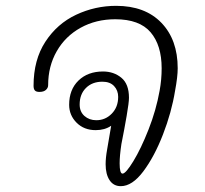

<svg xmlns="http://www.w3.org/2000/svg" viewBox="-20 -640 704 658"><path d="M589 -406Q589 -377 580 -329Q568 -255 538.5 -179Q509 -103 471 -52.5Q433 -2 394 -2Q369 -2 355.5 -22.5Q342 -43 342 -77Q342 -99 347 -127L361 -209Q339 -194 308 -194Q268 -194 242.5 -219.5Q217 -245 217 -281Q217 -333 249 -364Q281 -395 333 -395Q370 -395 396 -373.5Q422 -352 422 -305Q422 -289 414 -242.5Q406 -196 396 -146Q390 -106 390 -80Q390 -45 400 -45Q411 -45 437 -87.5Q463 -130 489 -196Q515 -262 527 -329Q534 -367 534 -406Q534 -485 496 -529.5Q458 -574 375 -574Q309 -574 256.5 -545Q204 -516 174.5 -464.5Q145 -413 145 -348Q145 -339 137.5 -332Q130 -325 115 -325Q104 -325 99.5 -330Q95 -335 95 -346Q95 -435 135.5 -497Q176 -559 241 -589.5Q306 -620 378 -620Q477 -620 533 -562Q589 -504 589 -406ZM385 -308Q385 -330 371 -345Q357 -360 331 -360Q296 -360 274.5 -338.5Q253 -317 253 -282Q253 -257 269.5 -242.5Q286 -228 310 -228Q341 -228 363 -250.5Q385 -273 385 -308Z"/></svg>

Font: Mali Light
Style: Italic
Weight: 300
Italic angle: -10°
Version: Version 1.000; ttfautohint (v1.6)